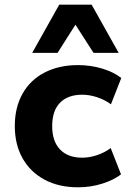

<svg xmlns="http://www.w3.org/2000/svg" viewBox="-20 -786 551 817"><path d="M312 11Q230 11 169.5 -21.5Q109 -54 76 -112.5Q43 -171 43 -250Q43 -329 76 -387.5Q109 -446 170 -477.5Q231 -509 312 -509Q366 -509 415.5 -494Q465 -479 496 -454L452 -342Q427 -361 394 -372Q361 -383 330 -383Q269 -383 235.5 -349Q202 -315 202 -249Q202 -185 235.5 -150Q269 -115 330 -115Q361 -115 393.5 -126Q426 -137 451 -156L495 -44Q464 -20 415 -4.5Q366 11 312 11ZM117 -561 232 -766H370L485 -561H378L301 -681L225 -561Z"/></svg>

Font: Nunito Sans 9pt ExtraBold
Style: Regular
Weight: 800
Version: Version 3.101;gftools[0.9.27]